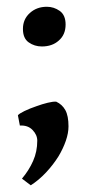

<svg xmlns="http://www.w3.org/2000/svg" viewBox="-20 -406 279 576"><path d="M185.5 -26.9Q185.5 -6.8 177.5 16.4Q169.4 39.6 155.8 62.5Q139.6 88.4 118.2 111.3Q96.7 134.3 72.3 149.9L45.9 129.9Q66.9 105 79.3 76.9Q91.8 48.8 91.8 16.1Q91.8 -1.5 77.6 -16.1Q63.5 -30.8 39.6 -29.3L33.7 -60.1Q37.1 -64.9 53.2 -72.8Q69.3 -80.6 89.4 -87.4Q106.9 -93.8 123 -97.7Q139.2 -101.6 148.4 -101.1Q166.5 -92.8 176 -75.7Q185.5 -58.6 185.5 -26.9ZM176.8 -332.5Q176.8 -301.8 156.2 -284.2Q136.7 -266.6 105.5 -266.6Q83.5 -266.6 66.2 -278.8Q48.8 -291 48.8 -319.3Q48.8 -348.6 69.8 -367.2Q90.3 -385.7 120.6 -385.7Q141.6 -385.7 159.2 -373.3Q176.8 -360.8 176.8 -332.5Z"/></svg>

Font: Namdhinggo
Style: Bold
Weight: 700
Designer: Victor Gaultney
Foundry: SIL International
Version: Version 3.001